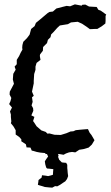

<svg xmlns="http://www.w3.org/2000/svg" viewBox="-20 -699 508 882"><path d="M272 12 255 9 235 7H205L191 9L186 4L165 2L149 -1L132 -6L126 -7L120 -21L102 -22L99 -36L78 -50V-59L68 -70L52 -81V-101L42 -118L30 -133L32 -141L30 -162V-173L26 -187L35 -205L22 -221L28 -234L32 -249L24 -265L25 -278L44 -314L39 -334L41 -360L52 -379L47 -393L57 -404V-424L68 -442L75 -457L83 -471L82 -480L83 -492L87 -507L104 -524L116 -540L123 -566L139 -579L145 -594L161 -607L173 -617L180 -623L199 -639L207 -644L223 -646L239 -660L266 -667L286 -672L302 -670L324 -679L355 -673L358 -677L372 -678L389 -669L406 -668L424 -667L432 -654L443 -650L468 -632L465 -626V-603L464 -591L447 -578L427 -566H415L393 -565L378 -576L366 -584L357 -590L337 -599L306 -596L292 -588L255 -582L243 -571L227 -553L215 -541L212 -528L200 -516L196 -501L178 -483L177 -466L164 -449L163 -442L166 -424L148 -410L143 -393V-378L137 -359L135 -327V-316L127 -278L135 -259L127 -252L130 -231L125 -215L132 -202L133 -190L124 -169L138 -162L132 -143L139 -133L148 -119L170 -100L190 -93L198 -85L207 -86L230 -80L259 -79L285 -87L304 -95L317 -96L328 -101L347 -103L370 -105L384 -106L392 -89L400 -79L414 -55L402 -35L387 -21L363 -14L344 -11L326 1L311 -1L297 1L283 6ZM220 163 206 162 186 160 177 157 163 153 154 150 156 137 157 128 171 117 173 106 190 108 201 110 213 107 223 104 224 89 225 78 207 76 196 75 192 70 188 56 186 42 193 31 201 20 195 7 220 -8 241 -2 249 14 247 22 252 35 257 40 264 47 272 48 284 49 289 58V73L290 82L291 95L293 110L288 123L280 134L269 141L256 150L243 157L233 156Z"/></svg>

Font: Winky Rough
Style: Italic
Weight: 400
Italic angle: -8.97852°
Designer: Simon Atzbach
Foundry: typofactur
Version: Version 1.206